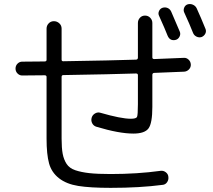

<svg xmlns="http://www.w3.org/2000/svg" viewBox="-20 -866 1040 936"><path d="M87.9 -498Q75.2 -498 65.4 -507.8Q55.7 -517.6 55.7 -531.7Q55.7 -545.9 65.4 -555.7Q75.2 -565.4 87.9 -565.4Q105.5 -565.4 142.1 -565.9Q178.7 -566.4 197.3 -566.4Q207 -566.4 207 -574.2V-726.6Q207 -741.2 217.3 -752Q227.5 -762.7 242.7 -762.7Q257.8 -762.7 269 -752.4Q280.3 -742.2 280.3 -726.6V-575.2Q280.3 -567.4 288.1 -567.4Q528.3 -571.3 642.6 -575.2Q651.4 -575.2 652.3 -584V-753.9Q652.3 -768.6 662.1 -779.3Q671.9 -790 687 -790Q702.1 -790 712.4 -779.3Q722.7 -768.6 722.7 -753.9V-585.9Q722.7 -578.1 732.4 -578.1L876 -584Q888.7 -585 898.9 -575.7Q909.2 -566.4 910.2 -552.2Q911.1 -538.1 901.4 -527.8Q891.6 -517.6 877.9 -516.6Q830.1 -514.6 732.4 -510.7Q723.6 -510.7 722.7 -502V-344.7Q722.7 -265.6 704.1 -240.2Q685.5 -214.8 629.9 -214.8Q560.5 -214.8 450.2 -248Q436.5 -252 429.7 -264.6Q422.9 -277.3 426.8 -292Q430.7 -305.7 443.4 -313Q456.1 -320.3 468.8 -316.4Q570.3 -287.1 617.2 -287.1Q643.6 -287.1 647.9 -295.9Q652.3 -304.7 652.3 -358.4V-500Q652.3 -507.8 642.6 -507.8Q526.4 -503.9 289.1 -500Q280.3 -500 280.3 -491.2V-190.4Q280.3 -144.5 285.6 -116.2Q291 -87.9 304.7 -66.9Q318.4 -45.9 347.2 -36.1Q376 -26.4 415.5 -22Q455.1 -17.6 519.5 -17.6Q649.4 -17.6 762.7 -33.2Q776.4 -35.2 788.1 -26.4Q799.8 -17.6 800.8 -3.9Q802.7 10.7 794.4 22.5Q786.1 34.2 772.5 35.2Q661.1 49.8 519.5 49.8Q419.9 49.8 361.8 40.5Q303.7 31.2 267.6 2.9Q231.4 -25.4 219.2 -69.3Q207 -113.3 207 -190.4V-491.2Q207 -499 197.3 -499Q178.7 -499 142.1 -498.5Q105.5 -498 87.9 -498ZM772.5 -828.1Q785.2 -832 796.9 -827.1Q808.6 -822.3 814.5 -809.6Q848.6 -731.4 856.4 -711.9Q861.3 -700.2 855.5 -688Q849.6 -675.8 837.9 -671.9Q808.6 -664.1 796.9 -692.4Q786.1 -720.7 754.9 -790Q750 -800.8 755.4 -812.5Q760.7 -824.2 772.5 -828.1ZM894.5 -844.7Q907.2 -848.6 919.9 -843.3Q932.6 -837.9 938.5 -826.2Q960 -779.3 982.4 -723.6Q986.3 -711.9 980.5 -701.2Q974.6 -690.4 962.9 -685.5Q950.2 -681.6 938 -687.5Q925.8 -693.4 920.9 -706.1Q905.3 -746.1 877.9 -805.7Q873 -816.4 877.9 -828.6Q882.8 -840.8 894.5 -844.7Z"/></svg>

Font: Rounded Mgen+ 1m regular
Style: Regular
Weight: 400
Designer: [Source Han Sans]
Ryoko NISHIZUKA  (kana & ideographs); Paul D. Hunt (Latin, Greek & Cyrillic); Wenlong ZHANG  (bopomofo
Version: Version 1.059.20150602